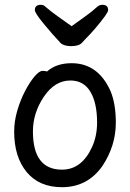

<svg xmlns="http://www.w3.org/2000/svg" viewBox="-20 -755 540 799"><path d="M238 24Q143 24 91 -39Q39 -102 39 -207Q39 -251 52 -295Q65 -339 84 -375.5Q103 -412 123 -436Q143 -460 157 -460Q173 -460 175 -457Q214 -492 278 -492Q388 -492 440 -376Q462 -323 462 -245Q462 -148 406 -64Q344 24 238 24ZM238 -49Q320 -49 363 -143Q384 -189 384 -245Q384 -327 356 -373.5Q328 -420 273 -420Q208 -420 162.5 -352.5Q117 -285 117 -208Q117 -49 238 -49ZM275 -563Q250 -563 234 -574Q199 -611 162 -656Q125 -701 125 -713Q125 -735 150 -735Q162 -735 169 -727Q192 -707 222.5 -685.5Q253 -664 278 -646Q303 -664 333 -685.5Q363 -707 385 -727Q394 -735 406 -735Q430 -735 430 -713Q430 -706 417 -688Q379 -636 333 -590L321 -577Q309 -563 275 -563Z"/></svg>

Font: LXGW WenKai Mono Medium
Style: Regular
Weight: 500
Monospace: yes
Designer: LXGW / Fontworks Inc.
Foundry: LXGW / Fontworks Inc.
Version: Version 1.520; June 14, 2025